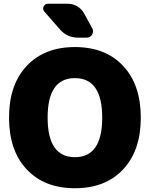

<svg xmlns="http://www.w3.org/2000/svg" viewBox="-20 -990 796 1020"><path d="M233 -365Q233 -155 378 -155Q523 -155 523 -365Q523 -575 378 -575Q233 -575 233 -365ZM122 -640Q216 -740 378 -740Q540 -740 634 -640Q728 -540 728 -365Q728 -190 634 -90Q540 10 378 10Q216 10 122 -90Q28 -190 28 -365Q28 -540 122 -640ZM341 -970Q367 -970 390 -956.5Q413 -943 426 -920L470 -840Q479 -823 469.5 -806.5Q460 -790 441 -790H395Q337 -790 300 -832L216 -928Q205 -940 211.5 -955Q218 -970 235 -970Z"/></svg>

Font: Rounded Mplus 1c Black
Style: Regular
Weight: 900
Version: Version 1.059.20150529